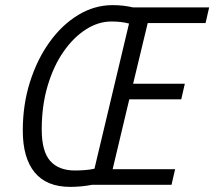

<svg xmlns="http://www.w3.org/2000/svg" viewBox="-20 -722 837 750"><path d="M254 8Q162 8 115.5 -48.5Q69 -105 69 -212Q69 -313 97 -401.5Q125 -490 173.5 -557.5Q222 -625 285.5 -663.5Q349 -702 420 -702Q443 -702 463 -699.5Q483 -697 500 -693H797L783 -632H557L500 -395H702L688 -334H485L420 -61H664L650 0H339Q297 8 254 8ZM273 -56Q289 -56 310.5 -57.5Q332 -59 349 -63L484 -630Q454 -638 415 -638Q364 -638 315.5 -607Q267 -576 228 -520Q189 -464 166 -386.5Q143 -309 143 -216Q143 -131 176 -93.5Q209 -56 273 -56Z"/></svg>

Font: Ubuntu Sans Condensed
Style: Italic
Weight: 400
Width: 3
Italic angle: -13.5°
Designer: Dalton Maag Ltd
Foundry: Dalton Maag Ltd
Version: Version 1.006; ttfautohint (v1.8.4.7-5d5b)